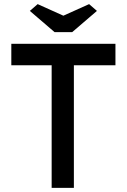

<svg xmlns="http://www.w3.org/2000/svg" viewBox="-20 -913 616 933"><path d="M231 0V-596H35V-700H541V-596H339V0ZM245 -757 125 -860 163 -893 303 -830H273L413 -893L451 -860L331 -757Z"/></svg>

Font: Lexend Medium
Style: Regular
Weight: 500
Designer: Bonnie Shaver-Troup, Thomas Jockin
Foundry: Lexend
Version: Version 1.005